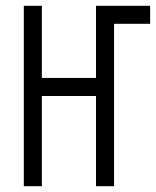

<svg xmlns="http://www.w3.org/2000/svg" viewBox="-20 -645 540 665"><path d="M500 -562.5V-625H312.5Q312.5 -625 312.5 -375H125Q125 -375 125 -625H62.5Q62.5 -625 62.5 0H125V-312.5H312.5V0H375V-562.5Z"/></svg>

Font: UnifontExMono
Style: Regular
Weight: 500
Version: Version 15.0.06